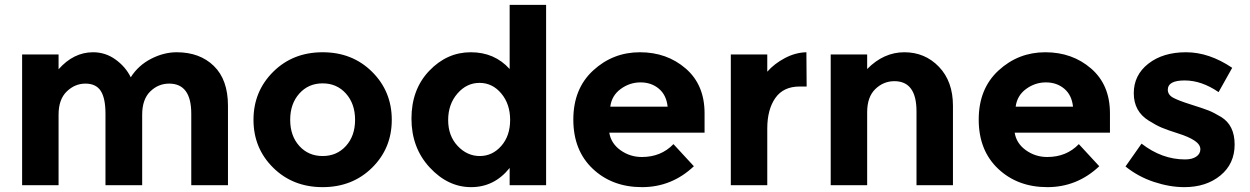

<svg xmlns="http://www.w3.org/2000/svg" viewBox="-20 -762 5144 790"><path d="M565 -290V0H414V-294Q414 -358 394.5 -388Q375 -418 331.5 -418Q288 -418 254.5 -385.5Q221 -353 221 -290V0H71V-538H221V-477Q283 -547 363 -547Q414 -547 455.5 -517Q497 -487 518 -444Q549 -493 601.5 -520Q654 -547 707 -547Q802 -547 860 -490.5Q918 -434 918 -327V0H767V-294Q767 -418 676 -418Q631 -418 598 -385.5Q565 -353 565 -290Z M1174 -269Q1174 -203 1211.5 -161.5Q1249 -120 1307.5 -120Q1366 -120 1403.5 -161.5Q1441 -203 1441 -269Q1441 -335 1403.5 -377Q1366 -419 1307.5 -419Q1249 -419 1211.5 -377Q1174 -335 1174 -269ZM1592 -269Q1592 -152 1511 -72Q1430 8 1307.5 8Q1185 8 1104 -72Q1023 -152 1023 -269Q1023 -386 1104 -466.5Q1185 -547 1307.5 -547Q1430 -547 1511 -466.5Q1592 -386 1592 -269Z M2077 -478V-742H2227V0H2077V-71Q2014 8 1918.5 8Q1823 8 1748 -73Q1673 -154 1673 -274Q1673 -394 1746 -470.5Q1819 -547 1917 -547Q2015 -547 2077 -478ZM1824 -268Q1824 -203 1863 -161.5Q1902 -120 1954 -120Q2006 -120 2042.5 -161.5Q2079 -203 2079 -268.5Q2079 -334 2042.5 -377.5Q2006 -421 1953 -421Q1900 -421 1862 -377Q1824 -333 1824 -268Z M2835 -78Q2744 8 2621.5 8Q2499 8 2419 -67.5Q2339 -143 2339 -270Q2339 -397 2420.5 -472Q2502 -547 2613 -547Q2724 -547 2801.5 -480Q2879 -413 2879 -296V-216H2487Q2494 -172 2533 -144Q2572 -116 2621 -116Q2700 -116 2751 -169ZM2491 -323H2727Q2722 -371 2691 -397Q2660 -423 2615.5 -423Q2571 -423 2534 -396Q2497 -369 2491 -323Z M3270 -406Q3203 -406 3170 -358.5Q3137 -311 3137 -233V0H2987V-538H3137V-467Q3166 -500 3209.5 -523Q3253 -546 3298 -547L3299 -406Z M3548 -300V0H3398V-538H3548V-478Q3616 -547 3701 -547Q3786 -547 3843.5 -487Q3901 -427 3901 -327V0H3751V-304Q3751 -428 3660 -428Q3615 -428 3581.5 -395.5Q3548 -363 3548 -300Z M4503 -78Q4412 8 4289.5 8Q4167 8 4087 -67.5Q4007 -143 4007 -270Q4007 -397 4088.5 -472Q4170 -547 4281 -547Q4392 -547 4469.5 -480Q4547 -413 4547 -296V-216H4155Q4162 -172 4201 -144Q4240 -116 4289 -116Q4368 -116 4419 -169ZM4159 -323H4395Q4390 -371 4359 -397Q4328 -423 4283.5 -423Q4239 -423 4202 -396Q4165 -369 4159 -323Z M4853 8Q4793 8 4728 -13.5Q4663 -35 4611 -77L4677 -171Q4761 -106 4856 -106Q4885 -106 4902 -117.5Q4919 -129 4919 -148Q4919 -167 4895.5 -183Q4872 -199 4827.5 -213Q4783 -227 4759.5 -237Q4736 -247 4706 -266Q4645 -304 4645 -378.5Q4645 -453 4705 -500Q4765 -547 4860 -547Q4955 -547 5050 -483L4994 -383Q4924 -431 4854.5 -431Q4785 -431 4785 -393Q4785 -372 4807 -360Q4829 -348 4880 -332Q4931 -316 4952.5 -307.5Q4974 -299 5004 -281Q5060 -247 5060 -167.5Q5060 -88 5001.5 -40Q4943 8 4853 8Z"/></svg>

Font: Montreal
Style: Bold
Weight: 700
Designer: Julieta Ulanovsky, usr_local_share
Foundry: Julieta Ulanovsky, usr_local_share
Version: Version 2.001